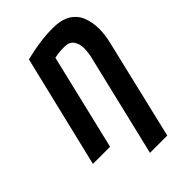

<svg xmlns="http://www.w3.org/2000/svg" viewBox="-271 -807 1092 1092"><g transform="rotate(-45 274.5 -261.5)"><path d="M263 185 409 -426Q413 -440 416 -460.5Q419 -481 419 -502Q419 -536 402 -561Q385 -586 344 -586Q328 -586 307.5 -584.5Q287 -583 265 -578L127 0H-11L152 -678Q180 -685 213.5 -691.5Q247 -698 286.5 -703Q326 -708 371 -708Q443 -708 483.5 -682.5Q524 -657 541 -613.5Q558 -570 558 -516Q558 -495 555 -471.5Q552 -448 547 -426L402 185Z"/></g></svg>

Font: Ubuntu Sans Mono
Style: Italic
Weight: 400
Italic angle: -13.5°
Monospace: yes
Designer: Dalton Maag Ltd
Foundry: Dalton Maag Ltd
Version: Version 1.006